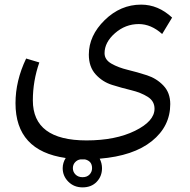

<svg xmlns="http://www.w3.org/2000/svg" viewBox="-20 -587 821 830"><path d="M432 -357Q432 -329 461.5 -312Q491 -295 532.5 -285Q574 -275 615.5 -261.5Q657 -248 686.5 -217Q716 -186 716 -137Q716 -41 636.5 23Q557 87 411 99Q421 119 421 140Q421 175 398 199Q375 223 337 223Q300 223 275.5 198.5Q251 174 251 140Q251 117 264 96Q47 65 47 -141Q47 -238 93 -334L150 -317Q122 -237 122 -153Q122 20 354 20Q479 20 563.5 -21.5Q648 -63 648 -117Q648 -150 618.5 -168.5Q589 -187 547.5 -197Q506 -207 464.5 -220Q423 -233 393.5 -265.5Q364 -298 364 -351Q364 -433 432.5 -500Q501 -567 590 -567Q664 -567 724 -511L681 -440Q633 -483 580 -483Q522 -483 477 -443.5Q432 -404 432 -357ZM378 140Q378 109 347 102H328Q314 104 304.5 114.5Q295 125 295 140Q295 156 306.5 167.5Q318 179 337 179Q356 179 367 167.5Q378 156 378 140Z"/></svg>

Font: FiraGO Book
Style: Regular
Weight: 350
Designer: bBox Type
Foundry: bBox Type GmbH
Version: Version 1.001;PS 001.001;hotconv 1.0.88;makeotf.lib2.5.64775